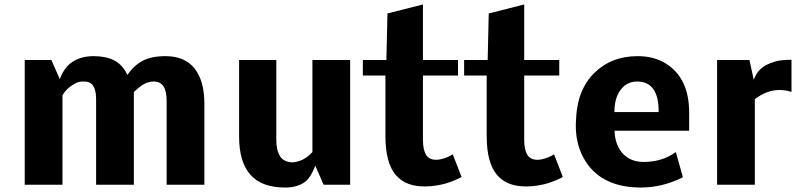

<svg xmlns="http://www.w3.org/2000/svg" viewBox="-20 -839 3621 872"><path d="M330.1 -463.9Q283.7 -442.4 263.7 -405.8V0H92.3V-566.4H213.4L251.5 -479.5Q271.5 -532.7 307.6 -557.1Q347.7 -584 405.3 -584Q460 -584 497.8 -565.2Q535.6 -546.4 558.6 -499Q588.4 -542 628.2 -563Q668 -584 731.9 -584Q819.3 -584 863.8 -527.8Q908.2 -471.7 908.2 -368.7V0H736.8V-381.8Q736.8 -468.8 678.7 -468.8Q655.8 -468.8 635.3 -457.8Q614.7 -446.8 587.9 -420.9V0H416.5V-386.7Q416.5 -453.6 383.8 -465.3Q374.5 -468.8 360.4 -468.8Q340.8 -468.8 330.1 -463.9Z M1234.9 -206.5Q1234.4 -158.2 1251.5 -129.9Q1267.6 -103.5 1308.1 -101.6Q1360.4 -105.5 1398.9 -148.4V-566.4H1570.3V0H1449.7L1412.1 -86.4Q1391.1 -32.7 1367.2 -14.6Q1332.5 12.7 1274.9 12.7Q1168.5 12.7 1117.2 -45.4Q1065.9 -103.5 1065.9 -219.2V-566.4H1234.9Z M1909.7 7.8Q1866.2 7.8 1833.7 -4.6Q1801.3 -17.1 1777.8 -43.9Q1754.4 -70.8 1742.4 -115.2Q1730.5 -159.7 1730.5 -221.2V-496.1H1627.9V-566.4H1734.9L1739.7 -777.8L1900.9 -818.8V-566.4H2060.1V-496.1H1900.9V-204.1Q1900.9 -160.2 1914.3 -137Q1927.7 -113.8 1960 -113.3Q1976.6 -113.3 1995.6 -119.4Q2014.6 -125.5 2025.4 -131.8Q2036.6 -137.7 2036.1 -138.7L2076.2 -35.6Q2073.2 -33.7 2068.1 -30.8Q2063 -27.8 2045.7 -20.5Q2028.3 -13.2 2010 -7.3Q1991.7 -1.5 1964.1 3.2Q1936.5 7.8 1909.7 7.8Z M2369.6 7.8Q2326.2 7.8 2293.7 -4.6Q2261.2 -17.1 2237.8 -43.9Q2214.4 -70.8 2202.4 -115.2Q2190.4 -159.7 2190.4 -221.2V-496.1H2087.9V-566.4H2194.8L2199.7 -777.8L2360.8 -818.8V-566.4H2520V-496.1H2360.8V-204.1Q2360.8 -160.2 2374.3 -137Q2387.7 -113.8 2419.9 -113.3Q2436.5 -113.3 2455.6 -119.4Q2474.6 -125.5 2485.4 -131.8Q2496.6 -137.7 2496.1 -138.7L2536.1 -35.6Q2533.2 -33.7 2528.1 -30.8Q2522.9 -27.8 2505.6 -20.5Q2488.3 -13.2 2470 -7.3Q2451.7 -1.5 2424.1 3.2Q2396.5 7.8 2369.6 7.8Z M2971.2 -330.1Q2972.7 -468.8 2873 -468.8Q2839.8 -468.8 2815.9 -449.2Q2770.5 -411.6 2770.5 -330.1ZM3049.3 -148.4 3081.5 -34.2Q2990.7 12.2 2891.6 12.7Q2701.2 12.7 2627.9 -126Q2593.3 -192.9 2595.2 -276.4Q2597.2 -359.9 2618.7 -414.6Q2640.1 -469.2 2677.7 -506.3Q2755.9 -584 2876 -584Q2948.7 -584 3002 -551.8Q3110.8 -485.4 3109.9 -325.2V-245.1H2771Q2772.9 -180.7 2808.6 -141.6Q2844.2 -103 2904.8 -103.5Q2988.3 -104 3049.3 -148.4Z M3403.3 -476.6Q3414.6 -505.9 3429.7 -521Q3446.3 -537.1 3461.4 -544.4Q3478 -552.7 3502.4 -560.1Q3526.9 -567.4 3574.7 -567.4V-421.4Q3549.8 -430.2 3519 -430.2Q3462.9 -430.2 3408.2 -388.7V0H3236.8V-566.4H3383.8Z"/></svg>

Font: Nobile-bold
Style: Bold
Weight: 700
Version: Version 1.000;PS 001.000;hotconv 1.0.38